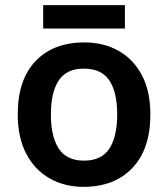

<svg xmlns="http://www.w3.org/2000/svg" viewBox="-20 -717 654 747"><path d="M565 -272Q565 -137 495 -63.5Q425 10 305 10Q231 10 173 -23Q115 -56 82 -119Q49 -182 49 -272Q49 -407 118.5 -479.5Q188 -552 308 -552Q383 -552 441 -519.5Q499 -487 532 -424.5Q565 -362 565 -272ZM178 -272Q178 -186 208.5 -139Q239 -92 307 -92Q375 -92 405.5 -139Q436 -186 436 -272Q436 -358 405.5 -404Q375 -450 306 -450Q239 -450 208.5 -404Q178 -358 178 -272ZM466 -697V-606H148V-697Z"/></svg>

Font: Noto Sans Sinhala UI SemiBold
Style: Regular
Weight: 600
Designer: Jelle Bosma - Monotype Design Team
Foundry: Monotype Imaging Inc.
Version: Version 2.006; ttfautohint (v1.8.4.7-5d5b)